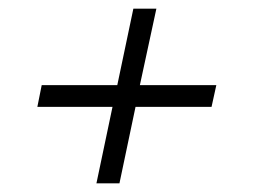

<svg xmlns="http://www.w3.org/2000/svg" viewBox="-20 -474 583 442"><path d="M239 -228 202 -52H255L292 -228H467L478 -278H302L340 -454H287L250 -278H76L66 -228Z"/></svg>

Font: Saira UNSAM Light Italic
Style: Regular
Weight: 300
Italic angle: -12°
Designer: Hector Gatti with collaboration of the Omnibus-Type team
Foundry: Omnibus-Type
Version: Version 0.072;PS 000.072;hotconv 1.0.88;makeotf.lib2.5.64775